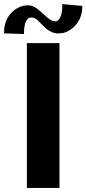

<svg xmlns="http://www.w3.org/2000/svg" viewBox="-66 -923 424 943"><path d="M-46 -759 52 -756V-764C52 -811 67 -837 85 -837C96 -837 104 -835 114 -828C142 -804 170 -759 219 -759C236 -759 252 -761 266 -769C306 -789 338 -831 338 -888V-894L240 -903V-894C240 -845 224 -818 206 -818C184 -818 165 -838 145 -856C126 -872 104 -897 72 -897C56 -897 40 -894 25 -886C-16 -866 -46 -823 -46 -766ZM66 0H226V-711H66Z"/></svg>

Font: Aerodynamic
Style: Bd
Weight: 500
Designer: Google
Version: Version 2.000980; 2014